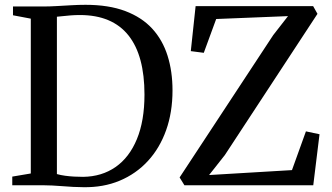

<svg xmlns="http://www.w3.org/2000/svg" viewBox="-20 -770 1380 798"><path d="M326 8Q306.5 8 284.2 6.8Q262 5.5 239.8 3.8Q217.5 2 197 1Q176.5 0 160 0H31V-36L108 -49V-692.5L34 -706.5V-743H158.5Q186.5 -743 216.2 -744.8Q246 -746.5 276 -748.2Q306 -750 335.5 -750Q432 -750 500.8 -724Q569.5 -698 612.8 -650.8Q656 -603.5 676.5 -538.2Q697 -473 697 -394.5Q697 -303.5 670.5 -229Q644 -154.5 594.8 -101Q545.5 -47.5 477.5 -19Q409.5 9.5 326 8ZM325.5 -35Q403 -36 460.2 -75.8Q517.5 -115.5 549 -191.8Q580.5 -268 580.5 -377Q580.5 -457.5 564 -519Q547.5 -580.5 514.2 -622.5Q481 -664.5 430.5 -686Q380 -707.5 312 -707.5Q292 -707.5 273.2 -706Q254.5 -704.5 239.8 -702.8Q225 -701 216.5 -700.5V-46.5Q232.5 -42 251 -39.5Q269.5 -37 288.5 -36Q307.5 -35 325.5 -35ZM746.5 0 726.5 -32.5 1115.5 -624 1177 -703 878.5 -691 827 -550.5 773 -557.5 793 -744.5H1281.5L1299.5 -712.5L914.5 -125.5L849 -42.5L1193.5 -63L1251.5 -224L1308 -212L1282 0Z"/></svg>

Font: Merriweather 72pt
Style: Regular
Weight: 400
Version: Version 2.100